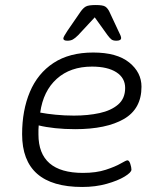

<svg xmlns="http://www.w3.org/2000/svg" viewBox="-20 -738 640 764"><path d="M307 6Q68 6 68 -204Q68 -299 99 -372.5Q130 -446 193 -487.5Q256 -529 351 -529Q445 -529 494 -489.5Q543 -450 543 -393Q543 -305 473 -264.5Q403 -224 279 -224Q237 -224 199.5 -228Q162 -232 134 -239Q133 -230 133 -221.5Q133 -213 133 -203Q133 -50 310 -50Q363 -50 401 -62.5Q439 -75 460.5 -87.5Q482 -100 487 -100Q494 -100 498.5 -86Q503 -72 503 -63Q503 -52 476 -35.5Q449 -19 404.5 -6.5Q360 6 307 6ZM274 -278Q330 -278 376 -288Q422 -298 450 -322Q478 -346 478 -388Q478 -428 443 -450.5Q408 -473 346 -473Q260 -473 206 -424.5Q152 -376 140 -290Q166 -285 201.5 -281.5Q237 -278 274 -278ZM248 -576Q232 -576 232 -585Q232 -591 248 -615L301 -692Q311 -706 321.5 -712Q332 -718 361 -718Q389 -718 398.5 -712Q408 -706 415 -692L451 -615Q462 -594 462 -587Q462 -576 443 -576Q430 -576 423.5 -581Q417 -586 408 -598L357 -669L291 -598Q279 -586 270 -581Q261 -576 248 -576Z"/></svg>

Font: Asap Semi Expanded Semi Expanded Light
Style: Italic
Weight: 300
Width: 6
Italic angle: -6°
Designer: Pablo Cosgaya
Foundry: Omnibus-Type
Version: Version 3.001; ttfautohint (v1.8.4.7-5d5b)